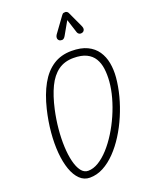

<svg xmlns="http://www.w3.org/2000/svg" viewBox="-225 -1394 1171 1513"><g transform="rotate(-20 360.5 -637.5)"><path d="M257.5 9.5Q209 9.5 173.8 -24.8Q138.5 -59 117.2 -119.2Q96 -179.5 89.2 -259Q82.5 -338.5 90.5 -429.5Q98.5 -520.5 121.5 -615.5Q149.5 -730.5 194.8 -811.8Q240 -893 305.8 -936Q371.5 -979 460 -979Q539 -979 591.5 -953.8Q644 -928.5 674 -884.5Q704 -840.5 714.5 -783.5Q725 -726.5 719.5 -662.5Q713 -589.5 692.8 -512Q672.5 -434.5 640.2 -359Q608 -283.5 566.2 -217.2Q524.5 -151 475 -99.8Q425.5 -48.5 370.8 -19.5Q316 9.5 257.5 9.5ZM179.5 -591Q162.5 -514 155.2 -436.2Q148 -358.5 151 -288.5Q154 -218.5 167.5 -163.8Q181 -109 204.8 -77.5Q228.5 -46 263 -46Q306 -46 350.5 -73Q395 -100 437.8 -147Q480.5 -194 518.2 -254.5Q556 -315 586 -383Q616 -451 635 -519.8Q654 -588.5 659 -651.5Q663.5 -709 657 -758Q650.5 -807 628.2 -843.8Q606 -880.5 564 -901Q522 -921.5 455.5 -921.5Q380 -921.5 327 -883Q274 -844.5 238.5 -770.8Q203 -697 179.5 -591ZM591 -1085Q576 -1080 564.5 -1086.2Q553 -1092.5 549 -1106.5L513 -1218.5L450 -1107.5Q437.5 -1086 422.2 -1085.2Q407 -1084.5 397.5 -1092Q386.5 -1102.5 387 -1115.5Q387.5 -1128.5 395.5 -1140L488.5 -1268Q497 -1280.5 505.2 -1282Q513.5 -1283.5 521 -1283.5Q525.5 -1283.5 533 -1279Q540.5 -1274.5 544 -1266L603.5 -1137.5Q614 -1114.5 608.2 -1101.5Q602.5 -1088.5 591 -1085Z"/></g></svg>

Font: Edu QLD Hand
Style: Regular
Weight: 400
Designer: Tina and Corey Anderson, Eben Sorkin
Foundry: Sorkin Type Co.
Version: Version 2.000